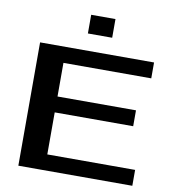

<svg xmlns="http://www.w3.org/2000/svg" viewBox="-91 -931 923 1012"><g transform="rotate(10 370.0 -425.0)"><path d="M75 0V-660H685V-575H215V-395H635V-310H215V-85H685V0ZM315 -750V-850H445V-750Z"/></g></svg>

Font: Xolonium
Style: Regular
Weight: 400
Designer: Severin Meyer
Version: Version 4.2